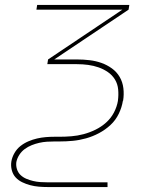

<svg xmlns="http://www.w3.org/2000/svg" viewBox="-20 -550 640 775"><path d="M173 205Q155 205 137 203.5Q119 202 102 197.5Q85 193 69.5 185.5Q54 178 43 166Q32 154 27.5 136.5Q23 119 26 101Q29 84 38.5 67.5Q48 51 62.5 39.5Q77 28 94.5 20.5Q112 13 129.5 9Q147 5 164.5 3.5Q182 2 200 2H220Q244 2 268.5 0Q293 -2 317.5 -8.5Q342 -15 365.5 -26.5Q389 -38 408.5 -55.5Q428 -73 440 -96Q452 -119 456 -143V-144Q456 -144 456 -144Q456 -144 456 -144Q459 -166 457 -188.5Q455 -211 444 -229Q433 -247 415.5 -259Q398 -271 378 -278Q358 -285 336 -288Q314 -291 291 -291H171L174 -310L474 -511H127L130 -530H502L499 -511L199 -310H291Q317 -310 342 -307Q367 -304 389.5 -296Q412 -288 431.5 -274Q451 -260 463 -239.5Q475 -219 478 -194Q481 -169 477 -144H466H477Q477 -144 477 -144Q477 -144 477 -144L476 -143Q472 -117 459.5 -91Q447 -65 426 -45.5Q405 -26 379.5 -12.5Q354 1 327 8.5Q300 16 273.5 18.5Q247 21 220 21H200Q185 21 169.5 22Q154 23 138.5 26.5Q123 30 108 36Q93 42 80 51.5Q67 61 58 75Q49 89 46 104Q44 119 48.5 133Q53 147 63 156.5Q73 166 86 171.5Q99 177 113.5 180.5Q128 184 143 185Q158 186 173 186H414V205Z"/></svg>

Font: Iosevka Curly ThExObl
Style: Regular
Weight: 100
Width: 7
Italic angle: -9°
Monospace: yes
Designer: Belleve Invis
Foundry: Belleve Invis
Version: Version 11.1.0; ttfautohint (v1.8.3)